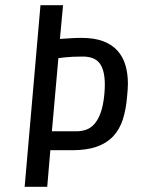

<svg xmlns="http://www.w3.org/2000/svg" viewBox="-20 -720 550 740"><path d="M470 -350Q466 -299 453.5 -260Q441 -221 416 -194.5Q391 -168 352.5 -154.5Q314 -141 258 -141H174L162 0H75L136 -700H223L211 -570Q230 -571 250.5 -572.5Q271 -574 294 -574Q344 -574 378 -561Q412 -548 433 -524.5Q454 -501 463.5 -468.5Q473 -436 473 -397Q473 -389 472 -374Q471 -359 470 -350ZM382 -355Q383 -366 383.5 -375Q384 -384 384 -393Q384 -449 364.5 -475.5Q345 -502 299 -502Q257 -502 231 -499Q216 -497 205 -496L180 -214H274Q295 -214 313 -220.5Q331 -227 345 -243.5Q359 -260 368.5 -287Q378 -314 382 -355Z"/></svg>

Font: Share
Style: Italic
Weight: 400
Version: Version 1.002